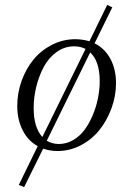

<svg xmlns="http://www.w3.org/2000/svg" viewBox="-20 -613 523 788"><path d="M50.8 -178.2Q50.8 -231 68.6 -280.8Q86.4 -330.6 117.4 -368.4Q148.4 -406.2 193.4 -429.2Q238.3 -452.1 289.1 -452.1Q316.4 -452.1 347.2 -443.8L419.9 -592.8L440.9 -583L368.2 -435.1Q410.2 -414.1 433.1 -371.6Q456.1 -329.1 456.1 -272Q456.1 -219.2 437.7 -168.9Q419.4 -118.7 388.2 -79.6Q356.9 -40.5 311.8 -16.8Q266.6 6.8 215.8 6.8Q185.5 6.8 157.2 -2.9L79.1 154.8L57.1 146L134.8 -13.2Q94.7 -35.2 72.8 -78.9Q50.8 -122.6 50.8 -178.2ZM118.2 -169.9Q118.2 -89.4 153.8 -50.8L331.1 -412.1Q310.5 -422.9 284.2 -422.9Q245.1 -422.9 212.6 -399.7Q180.2 -376.5 160.2 -339.4Q140.1 -302.2 129.2 -258.3Q118.2 -214.4 118.2 -169.9ZM171.9 -35.2Q195.8 -22 221.2 -22Q252.9 -22 280.8 -38.3Q308.6 -54.7 327.9 -81.3Q347.2 -107.9 361.3 -141.8Q375.5 -175.8 382.3 -211.2Q389.2 -246.6 389.2 -279.8Q389.2 -361.8 350.1 -397.9Z"/></svg>

Font: Dihjauti
Style: Italic
Weight: 400
Italic angle: -9°
Designer: T. Christopher White
Version: Version 3.0.0